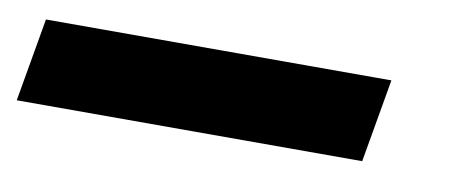

<svg xmlns="http://www.w3.org/2000/svg" viewBox="-46 -75 661 267"><g transform="rotate(10 284.5 59.0)"><path d="M-17.1 117.7H470.7L491.2 0H3.4Z"/></g></svg>

Font: Cascadia Mono PL
Style: Bold Italic
Weight: 700
Italic angle: -10°
Monospace: yes
Designer: Aaron Bell
Foundry: Saja Typeworks
Version: Version 2404.023